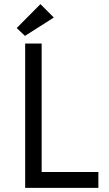

<svg xmlns="http://www.w3.org/2000/svg" viewBox="-20 -911 528 931"><path d="M182 -700V-77H457V0H102V-700ZM61 -775 176 -891 241 -826 101 -737Z"/></svg>

Font: Tilda Sans
Style: Regular
Weight: 400
Designer: ParaType Ltd
Foundry: ParaType Ltd
Version: Version 1.002W